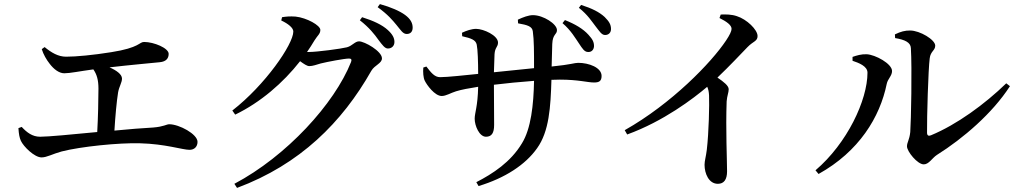

<svg xmlns="http://www.w3.org/2000/svg" viewBox="-20 -851 4970 938"><path d="M70 -225C72 -195 75 -179 82 -163C95 -135 148 -82 183 -82C209 -82 237 -99 281 -111C374 -135 561 -154 664 -151C787 -148 872 -119 906 -119C930 -119 945 -135 945 -158C945 -196 855 -244 807 -244C793 -244 780 -232 728 -228C676 -225 609 -220 539 -213C543 -281 550 -357 557 -400C562 -428 576 -448 576 -467C576 -488 549 -507 515 -522C619 -534 722 -543 760 -547C793 -550 804 -567 804 -588C804 -616 732 -646 684 -646C659 -646 664 -618 523 -596C436 -582 352 -574 303 -574C264 -574 231 -594 198 -621L184 -611C192 -585 207 -559 223 -539C242 -514 268 -493 294 -493C322 -493 369 -503 436 -512C453 -488 461 -460 461 -418C461 -368 459 -274 455 -206C331 -194 215 -183 176 -183C138 -183 111 -204 86 -231Z M1829 -656C1848 -631 1860 -614 1875 -614C1894 -614 1907 -627 1907 -646C1907 -665 1898 -683 1875 -704C1847 -730 1803 -750 1749 -767L1738 -752C1784 -716 1810 -683 1829 -656ZM1917 -729C1938 -704 1948 -685 1967 -685C1985 -685 1996 -696 1996 -716C1996 -738 1986 -758 1959 -778C1933 -797 1890 -816 1836 -831L1825 -816C1876 -779 1897 -753 1917 -729ZM1125 47 1138 67C1446 -48 1651 -253 1794 -505C1810 -533 1846 -541 1846 -566C1846 -601 1761 -649 1734 -649C1714 -649 1701 -627 1675 -620C1648 -613 1529 -597 1489 -597H1480C1493 -616 1505 -634 1516 -653C1532 -679 1545 -685 1545 -705C1545 -727 1479 -764 1424 -770C1396 -772 1377 -770 1358 -767L1354 -751C1388 -735 1413 -715 1413 -697C1413 -635 1275 -435 1115 -311L1129 -291C1253 -351 1363 -446 1446 -552C1464 -539 1480 -528 1491 -528C1508 -528 1526 -535 1547 -541C1579 -549 1663 -565 1685 -565C1695 -565 1700 -561 1695 -548C1614 -344 1380 -88 1125 47Z M2809 -638C2825 -614 2835 -597 2853 -597C2870 -596 2881 -608 2882 -625C2882 -645 2876 -658 2855 -681C2829 -710 2790 -733 2740 -753L2728 -738C2770 -702 2791 -664 2809 -638ZM2890 -722C2909 -698 2919 -680 2936 -680C2954 -680 2965 -692 2965 -709C2965 -731 2956 -746 2934 -768C2908 -792 2872 -810 2819 -827L2808 -813C2853 -777 2871 -746 2890 -722ZM2048 -521C2046 -499 2048 -471 2055 -457C2065 -436 2104 -382 2138 -382C2159 -382 2182 -397 2208 -405C2234 -413 2271 -420 2316 -427C2314 -330 2299 -300 2299 -271C2299 -236 2322 -183 2354 -183C2382 -183 2394 -201 2394 -241L2393 -437C2449 -444 2522 -451 2589 -456C2587 -339 2574 -222 2530 -151C2475 -59 2387 -2 2307 39L2318 58C2447 19 2547 -46 2604 -127C2663 -209 2670 -328 2674 -461L2715 -462C2805 -462 2851 -448 2882 -448C2906 -448 2919 -454 2919 -480C2919 -521 2857 -544 2805 -544C2785 -544 2774 -536 2675 -526L2678 -636C2680 -686 2701 -681 2701 -704C2701 -734 2634 -777 2584 -777C2562 -777 2536 -767 2510 -755L2511 -737C2557 -729 2580 -722 2583 -698C2589 -656 2589 -598 2589 -518L2393 -498C2394 -533 2395 -568 2396 -586C2398 -620 2413 -621 2413 -643C2413 -678 2342 -710 2306 -710C2284 -710 2258 -701 2237 -691L2238 -674C2282 -664 2304 -656 2309 -633C2314 -610 2316 -547 2316 -490C2256 -484 2166 -474 2130 -474C2103 -474 2086 -496 2063 -526Z M3495 -763C3531 -745 3554 -728 3554 -710C3554 -699 3545 -680 3527 -653C3455 -545 3262 -345 3032 -215L3044 -194C3221 -258 3368 -370 3435 -427C3441 -414 3443 -402 3444 -385C3446 -340 3443 -205 3433 -119C3429 -86 3422 -65 3422 -46C3422 -3 3443 47 3487 47C3517 47 3532 26 3532 -14C3532 -69 3525 -217 3530 -356C3532 -383 3540 -399 3540 -415C3540 -432 3516 -451 3485 -472C3546 -530 3596 -584 3632 -621C3660 -650 3681 -649 3681 -675C3681 -706 3628 -757 3580 -772C3554 -781 3526 -781 3501 -780Z M4352 -683 4353 -665C4402 -657 4429 -643 4430 -616C4436 -520 4431 -258 4427 -206C4423 -167 4411 -156 4411 -136C4411 -111 4462 -48 4493 -48C4518 -48 4534 -79 4557 -94C4686 -175 4829 -298 4914 -430L4896 -444C4791 -342 4654 -242 4528 -190C4516 -185 4509 -189 4509 -203C4508 -276 4515 -513 4522 -566C4526 -601 4549 -604 4549 -628C4549 -657 4474 -702 4426 -702C4401 -702 4381 -697 4352 -683ZM4145 -554C4175 -544 4218 -528 4218 -496C4218 -362 4119 -151 3964 -19L3979 -1C4177 -111 4279 -279 4312 -441C4317 -466 4338 -480 4338 -504C4338 -540 4256 -584 4214 -586C4188 -587 4165 -580 4145 -573Z"/></svg>

Font: Noto Serif CJK JP SemiBold
Style: Regular
Weight: 600
Designer: Ryoko NISHIZUKA 西塚涼子 (kana & ideographs); Frank Grießhammer (Latin, Greek & Cyrillic); Wenlong ZHANG 张文龙 (bopomofo); San
Foundry: Adobe
Version: Version 2.001;hotconv 1.1.0;makeotfexe 2.6.0